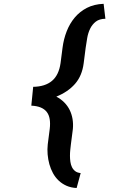

<svg xmlns="http://www.w3.org/2000/svg" viewBox="-20 -801 627 997"><path d="M377.9 175.3Q348.6 173.8 325.4 163.6Q302.2 153.3 284.7 136.7Q267.1 120.1 255.1 98.1Q243.2 76.2 236.3 51.5Q229.5 26.9 227.3 0.5Q225.1 -25.9 228 -51.8L238.3 -131.8Q241.7 -160.6 238 -182.6Q234.4 -204.6 222.9 -219.5Q211.4 -234.4 191.7 -242.7Q171.9 -251 142.6 -252.4L152.3 -350.1Q214.4 -351.1 250 -381.1Q285.6 -411.1 294.4 -473.1L304.7 -552.7Q310.5 -598.1 326.4 -638.7Q342.3 -679.2 368.4 -710.2Q394.5 -741.2 431.6 -760.3Q468.8 -779.3 518.1 -781.2L527.3 -703.6Q496.1 -703.1 477.5 -688.7Q459 -674.3 448.2 -652.3Q437.5 -630.4 432.9 -604Q428.2 -577.6 424.8 -552.7L414.6 -473.1Q406.2 -407.2 369.6 -365.5Q333 -323.7 272.5 -299.3Q296.4 -286.6 314 -268.8Q331.5 -251 342 -229.5Q352.5 -208 356.7 -183.1Q360.8 -158.2 358.4 -131.3L348.1 -51.3Q346.7 -39.1 345 -23.4Q343.3 -7.8 343.3 8.1Q343.3 23.9 345.5 39.3Q347.7 54.7 353.8 67.1Q359.9 79.6 370.8 87.9Q381.8 96.2 398.9 97.7Z"/></svg>

Font: Roboto Mono
Style: Bold Italic
Weight: 700
Designer: Google
Version: Version 2.000985; 2015; ttfautohint (v1.3)